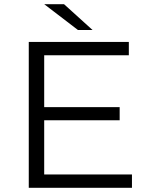

<svg xmlns="http://www.w3.org/2000/svg" viewBox="-20 -901 699 921"><path d="M118 -700V0H613V-64H192V-324H554V-387H192V-636H598V-700ZM192 -881 354 -757H424L287 -881Z"/></svg>

Font: Malon Grotesk
Style: Regular
Weight: 400
Designer: Julieta Ulanovsky
Foundry: Julieta Ulanovsky
Version: Version 7.200